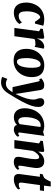

<svg xmlns="http://www.w3.org/2000/svg" viewBox="1313 -2044 984 3650"><g transform="rotate(90 1805.0 -219.0)"><path d="M218.3 9.8Q175.3 9.8 140.6 -4.6Q106 -19 81.3 -47.9Q56.6 -76.7 43.2 -119.6Q29.8 -162.6 28.8 -219.7Q27.8 -261.2 36.1 -303Q44.4 -344.7 61.3 -383.5Q78.1 -422.4 104.2 -456.1Q130.4 -489.7 165.8 -514.4Q201.2 -539.1 245.6 -553.5Q290 -567.9 344.2 -567.9Q359.4 -567.9 376.2 -566.7Q393.1 -565.4 409.7 -563.2Q426.3 -561 441.7 -557.6Q457 -554.2 469.2 -549.3L428.7 -392.1H393.1Q384.8 -405.3 373.5 -422.4Q362.3 -439.5 350.6 -454.8Q338.9 -470.2 327.9 -480.7Q316.9 -491.2 309.1 -491.2Q289.1 -491.2 268.3 -471.7Q247.6 -452.1 230.7 -417Q213.9 -381.8 203.9 -332.8Q193.8 -283.7 195.3 -224.6Q196.3 -186 201.7 -159.2Q207 -132.3 217.5 -115.2Q228 -98.1 243.7 -90.3Q259.3 -82.5 280.8 -82.5Q304.2 -82.5 323 -87.6Q341.8 -92.8 356.7 -101.3Q371.6 -109.9 383.3 -121.1Q395 -132.3 404.8 -145L436 -94.7Q425.8 -78.6 406.7 -60.3Q387.7 -42 360.4 -26.4Q333 -10.7 297.4 -0.5Q261.7 9.8 218.3 9.8Z M574.7 -469.7 522.5 -499 530.3 -542.5 691.9 -567.9 717.8 -551.3 710.9 -422.9Q719.2 -451.7 734.1 -478Q749 -504.4 769.8 -524.4Q790.5 -544.4 816.2 -556.2Q841.8 -567.9 871.1 -567.9Q883.8 -567.9 892.6 -564.2Q901.4 -560.5 905.3 -558.1L871.6 -383.8Q868.7 -387.7 854.7 -394.3Q840.8 -400.9 816.4 -400.9Q786.6 -400.9 760.5 -396Q734.4 -391.1 720.7 -380.4L668.5 0H510.7Z M1154.3 -49.3Q1176.8 -49.3 1194.1 -62.3Q1211.4 -75.2 1224.6 -97.4Q1237.8 -119.6 1246.6 -149.2Q1255.4 -178.7 1260.5 -211.9Q1265.6 -245.1 1267.6 -279.8Q1269.5 -314.5 1268.6 -347.2Q1267.6 -390.6 1262.9 -419.9Q1258.3 -449.2 1250.2 -466.8Q1242.2 -484.4 1230.7 -491.9Q1219.2 -499.5 1204.6 -499.5Q1182.1 -499.5 1164.1 -486.8Q1146 -474.1 1132.3 -452.6Q1118.7 -431.2 1109.1 -402.6Q1099.6 -374 1093.8 -341.8Q1087.9 -309.6 1085.7 -275.9Q1083.5 -242.2 1084.5 -210.4Q1085.9 -166.5 1090.3 -136Q1094.7 -105.5 1103 -86.2Q1111.3 -66.9 1124 -58.1Q1136.7 -49.3 1154.3 -49.3ZM908.7 -212.4Q907.2 -261.7 916 -307.4Q924.8 -353 943.4 -392.6Q961.9 -432.1 989.3 -464.6Q1016.6 -497.1 1052 -520.3Q1087.4 -543.5 1130.1 -556.2Q1172.9 -568.8 1222.2 -568.8Q1329.6 -568.8 1386 -512.2Q1442.4 -455.6 1445.8 -345.2Q1447.3 -295.9 1438.2 -250Q1429.2 -204.1 1410.9 -164.3Q1392.6 -124.5 1365 -91.6Q1337.4 -58.6 1302 -35.2Q1266.6 -11.7 1223.6 1.2Q1180.7 14.2 1131.3 14.2Q1023.9 14.2 968.3 -44.4Q912.6 -103 908.7 -212.4Z M1529.3 -452.6Q1525.9 -467.8 1521.2 -473.9Q1516.6 -480 1508.8 -480Q1502.4 -480 1496.6 -478.3Q1490.7 -476.6 1484.4 -472.7L1470.2 -510.7Q1473.6 -515.6 1484.9 -525.1Q1496.1 -534.7 1512.9 -544.2Q1529.8 -553.7 1551.5 -560.8Q1573.2 -567.9 1597.7 -567.9Q1642.1 -567.9 1663.6 -550.5Q1685.1 -533.2 1690.4 -501Q1706.1 -403.8 1721.4 -308.8Q1736.8 -213.9 1752 -117.2L1765.6 -21L1795.4 -85.4Q1812 -121.6 1826.4 -157.5Q1840.8 -193.4 1851.1 -228.3Q1861.3 -263.2 1867.2 -296.4Q1873 -329.6 1873 -359.9Q1873 -385.7 1868.9 -402.3Q1864.7 -418.9 1859.6 -433.1Q1854.5 -447.3 1850.3 -462.4Q1846.2 -477.5 1846.2 -500.5Q1846.2 -514.6 1851.1 -526.9Q1856 -539.1 1865.5 -548.3Q1875 -557.6 1889.6 -562.7Q1904.3 -567.9 1923.3 -567.9Q1945.8 -567.9 1962.4 -558.8Q1979 -549.8 1990.2 -535.4Q2001.5 -521 2007.1 -503.2Q2012.7 -485.4 2012.7 -467.3Q2012.7 -427.7 2007.1 -394Q2001.5 -360.4 1991.2 -328.4Q1981 -296.4 1966.8 -264.4Q1952.6 -232.4 1935.5 -196.8Q1926.3 -176.3 1912.4 -149.9Q1898.4 -123.5 1882.3 -95Q1866.2 -66.4 1848.6 -36.6Q1831.1 -6.8 1814.5 20.5Q1797.9 47.9 1783.2 71.8Q1768.6 95.7 1758.3 112.3Q1731.9 154.8 1705.1 182.1Q1678.2 209.5 1651.1 225.1Q1624 240.7 1596.9 246.8Q1569.8 252.9 1543.5 252.9Q1528.8 252.9 1512.7 251Q1496.6 249 1482.4 245.6Q1468.3 242.2 1457.3 238.5Q1446.3 234.9 1441.9 231L1480 132.3Q1485.8 138.2 1496.1 143.3Q1506.3 148.4 1519 152.3Q1531.7 156.2 1545.2 158.4Q1558.6 160.6 1570.8 160.6Q1594.2 160.6 1614.7 153.8Q1635.3 147 1655 131.8Q1674.8 116.7 1694.1 92.8Q1713.4 68.8 1734.4 34.7H1636.2Z M2037.6 -196.3Q2037.6 -243.7 2047.1 -289.8Q2056.6 -335.9 2075.4 -377.2Q2094.2 -418.5 2122.3 -453.4Q2150.4 -488.3 2187.5 -513.7Q2224.6 -539.1 2271 -553.5Q2317.4 -567.9 2372.6 -567.9Q2387.2 -567.9 2403.1 -565.9Q2418.9 -564 2434.3 -561Q2449.7 -558.1 2463.6 -554.4Q2477.5 -550.8 2488.8 -546.9L2563 -567.9L2500 -110.8Q2497.6 -90.8 2502.7 -82.3Q2507.8 -73.7 2519 -73.7Q2525.9 -73.7 2536.4 -78.1Q2546.9 -82.5 2564.5 -96.2L2578.1 -60.5Q2573.7 -53.7 2562.5 -42Q2551.3 -30.3 2533.9 -18.8Q2516.6 -7.3 2493.4 1.2Q2470.2 9.8 2441.4 9.8Q2405.3 9.8 2382.3 -5.9Q2359.4 -21.5 2358.4 -51.8Q2346.7 -40 2331.5 -28.8Q2316.4 -17.6 2297.9 -9Q2279.3 -0.5 2257.3 4.6Q2235.4 9.8 2210 9.8Q2164.1 9.8 2131.3 -6.6Q2098.6 -22.9 2077.9 -51Q2057.1 -79.1 2047.4 -116.7Q2037.6 -154.3 2037.6 -196.3ZM2278.8 -75.2Q2295.9 -75.2 2311.5 -82.8Q2327.1 -90.3 2340.3 -102.1L2394 -496.6Q2377.9 -499.5 2360.8 -499.5Q2331.1 -499.5 2308.1 -486.6Q2285.2 -473.6 2268.1 -451.4Q2251 -429.2 2239.3 -399.7Q2227.5 -370.1 2220.2 -336.9Q2212.9 -303.7 2209.7 -269Q2206.5 -234.4 2206.5 -201.7Q2206.5 -141.1 2225.8 -108.2Q2245.1 -75.2 2278.8 -75.2Z M2706.1 -469.7 2653.8 -499 2661.6 -542.5 2844.2 -567.9 2869.6 -556.2 2861.8 -453.6Q2877.9 -479 2897.7 -500.2Q2917.5 -521.5 2940.4 -536.4Q2963.4 -551.3 2989.7 -559.6Q3016.1 -567.9 3044.9 -567.9Q3073.2 -567.9 3096.9 -560.3Q3120.6 -552.7 3137.7 -535.2Q3154.8 -517.6 3164.6 -489.5Q3174.3 -461.4 3174.3 -420.4Q3174.3 -409.2 3171.9 -388.4Q3169.4 -367.7 3165.8 -343Q3162.1 -318.4 3158 -292.7Q3153.8 -267.1 3150.4 -246.6Q3147.5 -228 3143.8 -208Q3140.1 -188 3137 -168.5Q3133.8 -148.9 3131.8 -131.6Q3129.9 -114.3 3129.9 -100.6Q3129.9 -83 3135.7 -78.4Q3141.6 -73.7 3148.9 -73.7Q3157.2 -73.7 3166.3 -78.4Q3175.3 -83 3192.9 -96.2L3206.5 -60.5Q3202.6 -55.2 3191.7 -43.5Q3180.7 -31.7 3162.4 -19.8Q3144 -7.8 3118.4 1.2Q3092.8 10.3 3060.1 10.3Q3026.9 10.3 3007.3 2.4Q2987.8 -5.4 2977.5 -17.3Q2967.3 -29.3 2964.1 -44.2Q2960.9 -59.1 2960.9 -73.2Q2960.9 -83.5 2962.9 -99.4Q2964.8 -115.2 2968.3 -134.5Q2971.7 -153.8 2975.6 -174.8Q2979.5 -195.8 2983.4 -216.3Q2986.8 -235.8 2991 -259.5Q2995.1 -283.2 2998.3 -307.9Q3001.5 -332.5 3003.7 -356.9Q3005.9 -381.3 3005.4 -402.8Q3004.9 -422.9 3002.4 -436Q3000 -449.2 2995.4 -457Q2990.7 -464.8 2983.6 -468Q2976.6 -471.2 2966.8 -471.2Q2952.1 -471.2 2936.3 -461.7Q2920.4 -452.1 2904.5 -435.8Q2888.7 -419.4 2874.3 -397.7Q2859.9 -376 2848.6 -352.1L2800.3 0H2642.1Z M3288.1 -77.6Q3288.1 -80.6 3288.3 -85.2Q3288.6 -89.8 3289.8 -102.1Q3291 -114.3 3293.7 -136Q3296.4 -157.7 3301.3 -194.3L3340.8 -485.4H3282.7L3294.4 -538.6L3354 -561.5Q3364.7 -570.8 3375.7 -585.2Q3386.7 -599.6 3396.7 -617.2Q3406.7 -634.8 3415.8 -653.8Q3424.8 -672.9 3432.6 -691.4H3524.9L3508.8 -564H3610.4L3599.1 -485.4H3498.5L3458 -190.4Q3454.6 -166 3452.6 -150.6Q3450.7 -135.3 3450.7 -122.6Q3450.7 -83 3486.3 -83Q3504.9 -83 3527.6 -89.1Q3550.3 -95.2 3568.8 -110.8L3581.1 -71.8Q3570.3 -59.6 3553 -45.4Q3535.6 -31.2 3511 -19Q3486.3 -6.8 3454.3 1.5Q3422.4 9.8 3382.3 9.8Q3364.3 9.8 3347.4 5.6Q3330.6 1.5 3317.4 -8.8Q3304.2 -19 3296.1 -35.9Q3288.1 -52.7 3288.1 -77.6Z"/></g></svg>

Font: Merriweather UltraBold
Style: Italic
Weight: 900
Italic angle: -7°
Designer: Eben Sorkin ( eben@eyebytes.com )
Foundry: Eben Sorkin ( eben@eyebytes.com )
Version: Version 1.52; ttfautohint (v1.4.1)